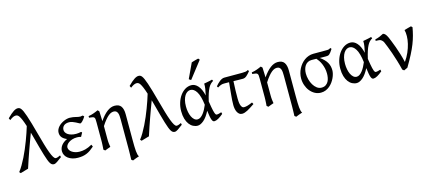

<svg xmlns="http://www.w3.org/2000/svg" viewBox="-64 -1407 5128 2277"><g transform="rotate(-15 2499.5 -268.5)"><path d="M533.7 -44.9Q497.1 -17.1 473.4 -1Q449.7 15.1 433.1 15.1Q420.4 15.1 409.7 9Q398.9 2.9 388.9 -12.7Q378.9 -28.3 368.7 -55.2Q358.4 -82 345.5 -124Q332.5 -166 316.4 -224.9Q300.3 -283.7 279.3 -362.8Q275.4 -377 271.7 -390.6Q268.1 -404.3 264.2 -417Q245.6 -368.2 228 -320.3Q210.4 -272.5 192.9 -223.1Q175.3 -173.8 157.5 -121.8Q139.6 -69.8 121.6 -12.7Q111.8 -10.3 98.9 -6.6Q85.9 -2.9 72.3 1.2Q58.6 5.4 45.9 9Q33.2 12.7 24.4 15.1L9.8 -1Q33.7 -31.2 56.6 -70.3Q79.6 -109.4 101.3 -153.3Q123 -197.3 143.1 -244.4Q163.1 -291.5 180.4 -337.4Q197.8 -383.3 212.4 -426.3Q227.1 -469.2 237.8 -505.4Q221.7 -555.7 208.7 -586.2Q195.8 -616.7 184.8 -633.1Q173.8 -649.4 163.8 -654.5Q153.8 -659.7 143.6 -659.7Q126.5 -659.7 108.6 -651.4Q90.8 -643.1 66.9 -624.5L55.2 -649.4Q79.6 -674.3 99.4 -691.2Q119.1 -708 135 -718.3Q150.9 -728.5 163.3 -732.9Q175.8 -737.3 186 -737.3Q197.3 -737.3 207 -733.6Q216.8 -730 226.8 -717.5Q236.8 -705.1 247.6 -681.4Q258.3 -657.7 272 -617.4Q285.6 -577.1 303 -517.8Q320.3 -458.5 342.8 -375Q362.3 -302.7 379.9 -242.7Q397.5 -182.6 413.6 -139.6Q429.7 -96.7 444.3 -73Q459 -49.3 472.7 -49.3Q478.5 -49.3 483.4 -50Q488.3 -50.8 494.4 -52.7Q500.5 -54.7 508.5 -58.1Q516.6 -61.5 528.8 -66.9L533.7 -44.9Z M925.3 -439Q916 -422.9 906 -410.2Q896 -397.5 887.2 -388.7Q878.4 -379.9 871.6 -375.5Q864.7 -371.1 861.3 -371.1Q856 -371.1 842.8 -378.7Q829.6 -386.2 812 -395.3Q794.4 -404.3 773.7 -411.9Q752.9 -419.4 733.4 -419.4Q690.4 -419.4 668.2 -399.2Q646 -378.9 646 -347.2Q646 -332 654.3 -317.4Q662.6 -302.7 679.4 -291Q696.3 -279.3 721.7 -272Q747.1 -264.6 781.2 -264.6Q794.4 -264.6 811 -266.6Q827.6 -268.6 842.3 -272L852.1 -261.7L826.7 -214.8Q812.5 -218.8 801.8 -220.5Q791 -222.2 779.3 -222.2Q744.1 -222.2 717.5 -213.4Q690.9 -204.6 673.1 -191.4Q655.3 -178.2 646.2 -163.1Q637.2 -147.9 637.2 -135.3Q637.2 -118.2 647 -102.8Q656.7 -87.4 674.1 -75.7Q691.4 -64 715.1 -56.9Q738.8 -49.8 766.6 -49.8Q783.7 -49.8 801 -51.8Q818.4 -53.7 836.9 -58.6Q855.5 -63.5 876.2 -72Q897 -80.6 920.4 -93.8L931.6 -67.9Q906.7 -45.9 884.3 -30.3Q861.8 -14.6 837.9 -4.4Q814 5.9 787.6 10.5Q761.2 15.1 729 15.1Q691.9 15.1 661.4 5.6Q630.9 -3.9 608.9 -20.5Q586.9 -37.1 575 -59.8Q563 -82.5 563 -109.4Q563 -130.4 570.3 -149.2Q577.6 -168 590.8 -183.8Q604 -199.7 621.8 -212.2Q639.6 -224.6 660.2 -233.4Q623.5 -247.1 602.5 -270.8Q581.5 -294.4 581.5 -330.6Q581.5 -351.6 589.8 -369.6Q598.1 -387.7 611.8 -403.1Q625.5 -418.5 643.3 -430.7Q661.1 -442.9 680.4 -451.4Q699.7 -460 718.5 -464.4Q737.3 -468.8 753.4 -468.8Q774.9 -468.8 792.5 -465.8Q810.1 -462.9 825.4 -459.2Q840.8 -455.6 854.2 -452.6Q867.7 -449.7 881.3 -449.7Q882.8 -449.7 886.7 -450.4Q890.6 -451.2 895.3 -451.9Q899.9 -452.6 904.1 -453.4Q908.2 -454.1 909.7 -454.1Q915 -451.7 918.2 -447.8Q921.4 -443.8 925.3 -439Z M1304.2 -468.8Q1359.4 -468.8 1383.3 -435.1Q1407.2 -401.4 1407.2 -336.9V-23.9Q1407.2 21 1408 55.7Q1408.7 90.3 1411.1 116Q1413.6 141.6 1418 158.7Q1422.4 175.8 1430.2 185.1Q1409.2 191.9 1388.2 199.5Q1367.2 207 1350.1 214.8L1331.1 200.7Q1331.5 190.9 1332 173.1Q1332.5 155.3 1333 134.8Q1333.5 114.3 1333.7 94Q1334 73.7 1334 59.6V-293Q1334 -316.9 1332.3 -337.4Q1330.6 -357.9 1324.5 -373Q1318.4 -388.2 1307.1 -396.7Q1295.9 -405.3 1276.9 -405.3Q1262.7 -405.3 1246.8 -399.7Q1231 -394 1212.2 -378.9Q1193.4 -363.8 1170.9 -336.9Q1148.4 -310.1 1121.6 -268.1V-115.2Q1121.6 -98.1 1122.1 -84.5Q1122.6 -70.8 1124 -58.6Q1125.5 -46.4 1127.2 -34.7Q1128.9 -22.9 1130.9 -10.7Q1114.3 -4.4 1096.9 1.5Q1079.6 7.3 1062 15.1L1043 0Q1043.9 -9.8 1044.9 -23.7Q1045.9 -37.6 1046.6 -52.5Q1047.4 -67.4 1047.9 -81.8Q1048.3 -96.2 1048.3 -107.4V-332.5Q1048.3 -357.9 1046.9 -372.3Q1045.4 -386.7 1038.6 -394.3Q1031.7 -401.9 1017.3 -404.8Q1002.9 -407.7 976.6 -410.2V-429.7Q994.1 -432.1 1009 -436Q1023.9 -439.9 1038.1 -444.8Q1052.2 -449.7 1066.7 -455.6Q1081.1 -461.4 1097.2 -468.8L1114.3 -451.7Q1114.3 -450.7 1114.7 -439Q1115.2 -427.2 1116 -408.9Q1116.7 -390.6 1117.4 -373Q1118.2 -355.5 1118.4 -342.8Q1118.7 -330.1 1118.7 -330.1Q1166.5 -399.4 1212.4 -434.1Q1258.3 -468.8 1304.2 -468.8Z M2017.6 -44.9Q1981 -17.1 1957.3 -1Q1933.6 15.1 1917 15.1Q1904.3 15.1 1893.6 9Q1882.8 2.9 1872.8 -12.7Q1862.8 -28.3 1852.5 -55.2Q1842.3 -82 1829.3 -124Q1816.4 -166 1800.3 -224.9Q1784.2 -283.7 1763.2 -362.8Q1759.3 -377 1755.6 -390.6Q1752 -404.3 1748 -417Q1729.5 -368.2 1711.9 -320.3Q1694.3 -272.5 1676.8 -223.1Q1659.2 -173.8 1641.4 -121.8Q1623.5 -69.8 1605.5 -12.7Q1595.7 -10.3 1582.8 -6.6Q1569.8 -2.9 1556.2 1.2Q1542.5 5.4 1529.8 9Q1517.1 12.7 1508.3 15.1L1493.7 -1Q1517.6 -31.2 1540.5 -70.3Q1563.5 -109.4 1585.2 -153.3Q1606.9 -197.3 1627 -244.4Q1647 -291.5 1664.3 -337.4Q1681.6 -383.3 1696.3 -426.3Q1710.9 -469.2 1721.7 -505.4Q1705.6 -555.7 1692.6 -586.2Q1679.7 -616.7 1668.7 -633.1Q1657.7 -649.4 1647.7 -654.5Q1637.7 -659.7 1627.4 -659.7Q1610.4 -659.7 1592.5 -651.4Q1574.7 -643.1 1550.8 -624.5L1539.1 -649.4Q1563.5 -674.3 1583.3 -691.2Q1603 -708 1618.9 -718.3Q1634.8 -728.5 1647.2 -732.9Q1659.7 -737.3 1669.9 -737.3Q1681.2 -737.3 1690.9 -733.6Q1700.7 -730 1710.7 -717.5Q1720.7 -705.1 1731.4 -681.4Q1742.2 -657.7 1755.9 -617.4Q1769.5 -577.1 1786.9 -517.8Q1804.2 -458.5 1826.7 -375Q1846.2 -302.7 1863.8 -242.7Q1881.3 -182.6 1897.5 -139.6Q1913.6 -96.7 1928.2 -73Q1942.9 -49.3 1956.5 -49.3Q1962.4 -49.3 1967.3 -50Q1972.2 -50.8 1978.3 -52.7Q1984.4 -54.7 1992.4 -58.1Q2000.5 -61.5 2012.7 -66.9L2017.6 -44.9Z M2216.8 -57.6Q2235.8 -57.6 2253.9 -70.3Q2272 -83 2288.1 -103.8Q2304.2 -124.5 2317.9 -150.6Q2331.5 -176.8 2342.3 -203.1Q2329.1 -313.5 2297.1 -365.2Q2265.1 -417 2221.7 -417Q2203.1 -417 2185.1 -406.2Q2167 -395.5 2152.8 -373.8Q2138.7 -352.1 2129.9 -318.8Q2121.1 -285.6 2121.1 -240.7Q2121.1 -206.1 2127.4 -173.1Q2133.8 -140.1 2146 -114.5Q2158.2 -88.9 2176 -73.2Q2193.8 -57.6 2216.8 -57.6ZM2511.2 -451.2Q2492.7 -440.4 2477.5 -425.3Q2462.4 -410.2 2449 -384.8Q2435.5 -359.4 2423.1 -321.8Q2410.6 -284.2 2397.9 -228.5Q2404.3 -187.5 2409.4 -158.7Q2414.6 -129.9 2419.2 -110.6Q2423.8 -91.3 2428 -79.8Q2432.1 -68.4 2436 -62.7Q2439.9 -57.1 2443.8 -55.4Q2447.8 -53.7 2451.7 -53.7Q2459.5 -53.7 2474.9 -56.9Q2490.2 -60.1 2507.8 -66.9Q2508.8 -62.5 2510.3 -57.6Q2511.7 -52.7 2513.7 -44.9Q2480 -16.1 2451.7 -0.5Q2423.3 15.1 2402.8 15.1Q2392.6 15.1 2385.3 7.8Q2377.9 0.5 2372.1 -16.1Q2366.2 -32.7 2361.3 -60.1Q2356.4 -87.4 2351.6 -127Q2314.5 -54.2 2273.7 -19.5Q2232.9 15.1 2198.7 15.1Q2169.4 15.1 2142.8 1.2Q2116.2 -12.7 2095.9 -39.8Q2075.7 -66.9 2063.7 -107.4Q2051.8 -147.9 2051.8 -201.2Q2051.8 -253.9 2066.7 -302.5Q2081.5 -351.1 2107.7 -387.9Q2133.8 -424.8 2169.4 -446.8Q2205.1 -468.8 2247.1 -468.8Q2291.5 -468.8 2327.4 -428.2Q2363.3 -387.7 2381.8 -307.1L2382.8 -311.5Q2391.1 -347.2 2396.7 -383.1Q2402.3 -418.9 2400.4 -447.3Q2411.1 -449.2 2423.8 -451.7Q2436.5 -454.1 2450.2 -456.8Q2463.9 -459.5 2477.1 -462.4Q2490.2 -465.3 2502 -468.8Q2505.9 -463.4 2507.3 -459Q2508.8 -454.6 2511.2 -451.2ZM2263.2 -529.3Q2259.3 -530.3 2256.3 -531.5Q2253.4 -532.7 2250.5 -534.7Q2247.6 -536.6 2244.6 -539.1Q2241.7 -541.5 2237.3 -545.4L2323.2 -728.5Q2331.1 -731.4 2341.8 -734.6Q2352.5 -737.8 2364.3 -741.2Q2376 -744.6 2387.5 -747.3Q2398.9 -750 2408.2 -752.4L2423.3 -735.4Z M2901.9 -62Q2874 -43.5 2851.8 -29.1Q2829.6 -14.6 2810.8 -4.9Q2792 4.9 2775.6 10Q2759.3 15.1 2743.7 15.1Q2723.1 15.1 2709 3.7Q2694.8 -7.8 2685.5 -25.9Q2676.3 -43.9 2672.1 -66.7Q2668 -89.4 2668 -111.3Q2668 -167.5 2675.3 -237.5Q2682.6 -307.6 2689.5 -386.7Q2677.2 -386.7 2666.5 -387Q2655.8 -387.2 2647 -387.2H2627Q2606.9 -387.2 2589.6 -381.1Q2572.3 -375 2547.9 -359.9L2537.6 -377Q2549.3 -391.1 2562.5 -404.8Q2575.7 -418.5 2589.8 -429.4Q2604 -440.4 2619.1 -447.3Q2634.3 -454.1 2649.9 -454.1H2868.7Q2893.1 -454.1 2910.9 -456.8Q2928.7 -459.5 2939.9 -468.8L2953.1 -454.1Q2928.2 -422.4 2906 -403.1Q2883.8 -383.8 2858.4 -383.8Q2837.4 -383.8 2806.4 -384.3Q2775.4 -384.8 2743.2 -385.7Q2739.3 -321.3 2738.3 -269Q2737.3 -216.8 2737.3 -175.3Q2737.3 -159.7 2738.8 -138.7Q2740.2 -117.7 2745.1 -99.1Q2750 -80.6 2759.8 -67.6Q2769.5 -54.7 2786.6 -54.7Q2795.9 -54.7 2805.9 -56.2Q2815.9 -57.6 2828.1 -61Q2840.3 -64.5 2855.5 -70.1Q2870.6 -75.7 2890.1 -84L2901.9 -62Z M3307.6 -468.8Q3362.8 -468.8 3386.7 -435.1Q3410.6 -401.4 3410.6 -336.9V-23.9Q3410.6 21 3411.4 55.7Q3412.1 90.3 3414.6 116Q3417 141.6 3421.4 158.7Q3425.8 175.8 3433.6 185.1Q3412.6 191.9 3391.6 199.5Q3370.6 207 3353.5 214.8L3334.5 200.7Q3335 190.9 3335.4 173.1Q3335.9 155.3 3336.4 134.8Q3336.9 114.3 3337.2 94Q3337.4 73.7 3337.4 59.6V-293Q3337.4 -316.9 3335.7 -337.4Q3334 -357.9 3327.9 -373Q3321.8 -388.2 3310.5 -396.7Q3299.3 -405.3 3280.3 -405.3Q3266.1 -405.3 3250.2 -399.7Q3234.4 -394 3215.6 -378.9Q3196.8 -363.8 3174.3 -336.9Q3151.9 -310.1 3125 -268.1V-115.2Q3125 -98.1 3125.5 -84.5Q3126 -70.8 3127.4 -58.6Q3128.9 -46.4 3130.6 -34.7Q3132.3 -22.9 3134.3 -10.7Q3117.7 -4.4 3100.3 1.5Q3083 7.3 3065.4 15.1L3046.4 0Q3047.4 -9.8 3048.3 -23.7Q3049.3 -37.6 3050 -52.5Q3050.8 -67.4 3051.3 -81.8Q3051.8 -96.2 3051.8 -107.4V-332.5Q3051.8 -357.9 3050.3 -372.3Q3048.8 -386.7 3042 -394.3Q3035.2 -401.9 3020.8 -404.8Q3006.3 -407.7 2980 -410.2V-429.7Q2997.6 -432.1 3012.5 -436Q3027.3 -439.9 3041.5 -444.8Q3055.7 -449.7 3070.1 -455.6Q3084.5 -461.4 3100.6 -468.8L3117.7 -451.7Q3117.7 -450.7 3118.2 -439Q3118.7 -427.2 3119.4 -408.9Q3120.1 -390.6 3120.8 -373Q3121.6 -355.5 3121.8 -342.8Q3122.1 -330.1 3122.1 -330.1Q3169.9 -399.4 3215.8 -434.1Q3261.7 -468.8 3307.6 -468.8Z M3838.4 -185.5Q3838.4 -219.7 3831.3 -250.5Q3824.2 -281.2 3813.2 -306.9Q3802.2 -332.5 3788.6 -353Q3774.9 -373.5 3762.2 -387.2Q3742.7 -387.7 3727.1 -387.9Q3711.4 -388.2 3703.1 -388.2Q3675.3 -388.2 3655 -376.7Q3634.8 -365.2 3621.6 -345.9Q3608.4 -326.7 3602.1 -301.8Q3595.7 -276.9 3595.7 -250Q3595.7 -213.9 3605.7 -176.8Q3615.7 -139.6 3633.8 -109.4Q3651.9 -79.1 3677.5 -59.8Q3703.1 -40.5 3733.9 -40.5Q3765.1 -40.5 3785.4 -54Q3805.7 -67.4 3817.4 -88.1Q3829.1 -108.9 3833.7 -134.8Q3838.4 -160.6 3838.4 -185.5ZM3965.8 -454.6Q3951.2 -431.2 3940.7 -417.5Q3930.2 -403.8 3921.1 -396.5Q3912.1 -389.2 3902.8 -387.2Q3893.6 -385.3 3880.9 -385.3Q3865.2 -385.3 3844 -385.5Q3822.8 -385.7 3799.8 -386.2Q3804.2 -384.8 3807.1 -383.3Q3861.3 -344.2 3885.5 -302.5Q3909.7 -260.7 3909.7 -207Q3909.7 -187.5 3903.8 -163.6Q3897.9 -139.6 3886.5 -115Q3875 -90.3 3858.2 -66.9Q3841.3 -43.5 3819.3 -25.1Q3797.4 -6.8 3770.5 4.2Q3743.7 15.1 3711.9 15.1Q3671.9 15.1 3637.9 -3.4Q3604 -22 3579.1 -53Q3554.2 -84 3540.3 -124.5Q3526.4 -165 3526.4 -209.5Q3526.4 -239.3 3533.7 -269Q3541 -298.8 3554.9 -325.9Q3568.8 -353 3588.1 -376.5Q3607.4 -399.9 3631.6 -417.2Q3655.8 -434.6 3683.6 -444.3Q3711.4 -454.1 3742.2 -454.1H3891.6Q3906.2 -454.1 3915 -454.3Q3923.8 -454.6 3929.9 -456.1Q3936 -457.5 3941.2 -460.4Q3946.3 -463.4 3953.6 -468.8L3965.8 -454.6Z M4169.9 -57.6Q4189 -57.6 4207 -70.3Q4225.1 -83 4241.2 -103.8Q4257.3 -124.5 4271 -150.6Q4284.7 -176.8 4295.4 -203.1Q4282.2 -313.5 4250.2 -365.2Q4218.3 -417 4174.8 -417Q4156.2 -417 4138.2 -406.2Q4120.1 -395.5 4106 -373.8Q4091.8 -352.1 4083 -318.8Q4074.2 -285.6 4074.2 -240.7Q4074.2 -206.1 4080.6 -173.1Q4086.9 -140.1 4099.1 -114.5Q4111.3 -88.9 4129.2 -73.2Q4147 -57.6 4169.9 -57.6ZM4464.4 -451.2Q4445.8 -440.4 4430.7 -425.3Q4415.5 -410.2 4402.1 -384.8Q4388.7 -359.4 4376.2 -321.8Q4363.8 -284.2 4351.1 -228.5Q4357.4 -187.5 4362.5 -158.7Q4367.7 -129.9 4372.3 -110.6Q4377 -91.3 4381.1 -79.8Q4385.3 -68.4 4389.2 -62.7Q4393.1 -57.1 4397 -55.4Q4400.9 -53.7 4404.8 -53.7Q4412.6 -53.7 4428 -56.9Q4443.4 -60.1 4460.9 -66.9Q4461.9 -62.5 4463.4 -57.6Q4464.8 -52.7 4466.8 -44.9Q4433.1 -16.1 4404.8 -0.5Q4376.5 15.1 4356 15.1Q4345.7 15.1 4338.4 7.8Q4331.1 0.5 4325.2 -16.1Q4319.3 -32.7 4314.5 -60.1Q4309.6 -87.4 4304.7 -127Q4267.6 -54.2 4226.8 -19.5Q4186 15.1 4151.9 15.1Q4122.6 15.1 4095.9 1.2Q4069.3 -12.7 4049.1 -39.8Q4028.8 -66.9 4016.8 -107.4Q4004.9 -147.9 4004.9 -201.2Q4004.9 -253.9 4019.8 -302.5Q4034.7 -351.1 4060.8 -387.9Q4086.9 -424.8 4122.6 -446.8Q4158.2 -468.8 4200.2 -468.8Q4244.6 -468.8 4280.5 -428.2Q4316.4 -387.7 4335 -307.1L4335.9 -311.5Q4344.2 -347.2 4349.9 -383.1Q4355.5 -418.9 4353.5 -447.3Q4364.3 -449.2 4377 -451.7Q4389.6 -454.1 4403.3 -456.8Q4417 -459.5 4430.2 -462.4Q4443.4 -465.3 4455.1 -468.8Q4459 -463.4 4460.4 -459Q4461.9 -454.6 4464.4 -451.2Z M4960 -453.6Q4951.2 -403.8 4938.7 -356.4Q4926.3 -309.1 4905.8 -256.8Q4885.3 -204.6 4854 -143.8Q4822.8 -83 4776.9 -5.9Q4769 -1.5 4755.1 4.6Q4741.2 10.7 4731.9 15.1L4712.4 0Q4697.8 -60.5 4680.7 -116.5Q4663.6 -172.4 4647.2 -219.5Q4630.9 -266.6 4616.2 -303.2Q4601.6 -339.8 4591.8 -362.8Q4584.5 -379.9 4573.2 -390.1Q4562 -400.4 4553.2 -404.3Q4547.9 -406.7 4538.1 -408Q4528.3 -409.2 4519 -409.4Q4509.8 -409.7 4502.9 -409.7Q4496.1 -409.7 4496.1 -409.7V-428.2Q4526.9 -435.1 4552.7 -446Q4578.6 -457 4600.1 -468.8Q4611.3 -468.8 4626 -454.8Q4640.6 -440.9 4656.2 -405.8Q4664.1 -386.7 4677.7 -353.3Q4691.4 -319.8 4707 -276.6Q4722.7 -233.4 4738.3 -182.9Q4753.9 -132.3 4766.1 -79.1Q4799.8 -126.5 4822 -177.5Q4844.2 -228.5 4855.7 -277.3Q4867.2 -326.2 4867.9 -369.6Q4868.7 -413.1 4859.9 -445.8Q4882.3 -452.6 4903.6 -458.3Q4924.8 -463.9 4944.3 -468.8Q4948.2 -466.3 4952.9 -461.2Q4957.5 -456.1 4960 -453.6Z"/></g></svg>

Font: Gentium
Style: Regular
Weight: 400
Designer: J. Victor Gaultney
Version: Version 1.03; 2011; OFL 1.1 release